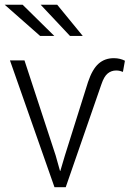

<svg xmlns="http://www.w3.org/2000/svg" viewBox="-20 -780 541 800"><path d="M211.9 -132.3 230 -67.9H231.4L250.5 -132.3L346.7 -438Q364.7 -491.7 390.6 -514.6Q416.5 -537.6 454.1 -537.6Q467.8 -537.6 479.7 -534.7Q491.7 -531.7 500.5 -526.9L492.2 -480.5Q487.8 -482.4 480.2 -484.4Q472.7 -486.3 463.9 -486.3Q444.3 -486.3 429 -474.1Q413.6 -461.9 402.3 -428.2L253.9 0H207L21.5 -528.3H82ZM206.1 -630.4H147L-0.5 -760.3H74.2ZM324.7 -630.4H271.5L149.4 -760.3H218.3Z"/></svg>

Font: Roboto Web
Style: Light
Weight: 300
Designer: Google
Version: Version 1.200310; 2013